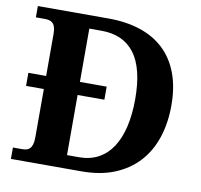

<svg xmlns="http://www.w3.org/2000/svg" viewBox="-79 -798 926 883"><g transform="rotate(10 383.5 -357.0)"><path d="M711.9 -370.1Q711.9 -288.1 689.5 -220Q667 -151.9 622.3 -103Q577.6 -54.2 511.5 -27.1Q445.3 0 357.9 0H27.8V-53.2H69.8Q81.1 -53.2 90.3 -55.4Q99.6 -57.6 106.4 -64.5Q113.3 -71.3 117.2 -84Q121.1 -96.7 121.1 -118.2V-342.8H38.1V-403.8H121.1V-600.1Q121.1 -620.1 117.2 -632.1Q113.3 -644 106.2 -650.4Q99.1 -656.7 89.8 -658.9Q80.6 -661.1 69.8 -661.1H27.8V-713.9H357.9Q440.9 -713.9 506.6 -692.1Q572.3 -670.4 617.9 -627.2Q663.6 -584 687.7 -519.5Q711.9 -455.1 711.9 -370.1ZM543 -370.1Q543 -513.2 490.5 -583Q438 -652.8 335.9 -652.8H278.8V-403.8H403.8V-342.8H278.8V-62H335Q386.2 -62 425.3 -83.3Q464.4 -104.5 490.5 -144.5Q516.6 -184.6 529.8 -241.5Q543 -298.3 543 -370.1Z"/></g></svg>

Font: Droids
Style: b
Weight: 700
Foundry: Ascender Corporation
Version: Version 1.00 build 113